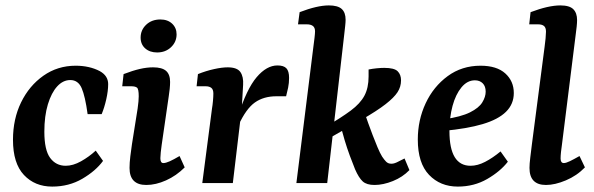

<svg xmlns="http://www.w3.org/2000/svg" viewBox="-20 -677 2197 710"><path d="M173 13Q109 13 68.5 -30Q28 -73 28 -160Q28 -237 58 -298.5Q88 -360 140.5 -397Q193 -434 260 -434Q285 -434 307.5 -429Q330 -424 349 -414Q365 -405 372.5 -393Q380 -381 380 -366Q380 -341 373 -310Q366 -279 356 -255H304Q295 -321 282 -351Q269 -381 240 -381Q213 -381 191.5 -357.5Q170 -334 157 -291Q144 -248 144 -190Q144 -122 165.5 -93Q187 -64 223 -64Q250 -64 279.5 -80.5Q309 -97 334 -120L361 -82Q334 -45 284.5 -16Q235 13 173 13Z M521 7Q459 7 459 -56Q459 -75 462 -99.5Q465 -124 468 -144L489 -276Q491 -292 492 -301.5Q493 -311 493 -321Q493 -348 486.5 -353Q480 -358 465 -358H432L437 -403Q471 -416 497 -422Q523 -428 546 -428Q579 -428 594 -415Q609 -402 609 -374Q609 -363 607.5 -348Q606 -333 604 -321L578 -142Q576 -128 574.5 -114Q573 -100 573 -92Q573 -74 584 -74Q593 -74 607.5 -80.5Q622 -87 644 -100L663 -58Q632 -27 594 -10Q556 7 521 7ZM561 -483Q534 -483 517 -498Q500 -513 500 -538Q500 -566 520.5 -585.5Q541 -605 573 -605Q600 -605 616.5 -589.5Q633 -574 633 -550Q633 -522 612.5 -502.5Q592 -483 561 -483Z M728 0 764 -276Q766 -287 767.5 -303.5Q769 -320 769 -331Q769 -346 761.5 -352Q754 -358 740 -358H707L712 -403Q742 -415 771.5 -421.5Q801 -428 822 -428Q857 -428 869 -410.5Q881 -393 879 -363L874 -277L841 0ZM860 -247Q892 -348 929 -391.5Q966 -435 1006 -435Q1029 -435 1039 -424.5Q1049 -414 1049 -389Q1049 -370 1045.5 -353Q1042 -336 1038 -321H1002Q955 -321 922.5 -298Q890 -275 862 -214Z M1076 0 1139 -505Q1141 -519 1143 -536.5Q1145 -554 1145 -561Q1145 -575 1137 -581Q1129 -587 1115 -587H1082L1088 -632Q1153 -657 1196 -657Q1229 -657 1243.5 -644Q1258 -631 1258 -604Q1258 -595 1256.5 -581.5Q1255 -568 1253 -550L1190 0ZM1365 7Q1336 7 1321.5 -6Q1307 -19 1293 -51Q1284 -73 1273.5 -101.5Q1263 -130 1254.5 -158.5Q1246 -187 1240 -210L1330 -255Q1334 -243 1341.5 -222Q1349 -201 1358 -177.5Q1367 -154 1376 -132.5Q1385 -111 1393 -98Q1401 -86 1407.5 -79.5Q1414 -73 1422 -72Q1433 -70 1447 -76.5Q1461 -83 1476 -91L1494 -48Q1469 -22 1433 -7.5Q1397 7 1365 7ZM1175 -153 1184 -208Q1242 -242 1277 -268Q1312 -294 1327.5 -323Q1343 -352 1343 -394V-420Q1358 -423 1373.5 -424.5Q1389 -426 1401 -426Q1438 -426 1450.5 -413.5Q1463 -401 1463 -380Q1463 -356 1450 -336Q1437 -316 1405.5 -291.5Q1374 -267 1317.5 -234.5Q1261 -202 1175 -153Z M1757 -434Q1817 -434 1848.5 -405.5Q1880 -377 1880 -333Q1880 -292 1851 -263.5Q1822 -235 1764.5 -218Q1707 -201 1620 -193L1623 -236Q1685 -245 1718 -261.5Q1751 -278 1763.5 -298.5Q1776 -319 1776 -338Q1776 -358 1765 -369Q1754 -380 1736 -380Q1708 -380 1686.5 -354Q1665 -328 1653.5 -285.5Q1642 -243 1642 -192Q1642 -128 1661.5 -96Q1681 -64 1720 -64Q1746 -64 1774 -78.5Q1802 -93 1831 -117L1858 -79Q1830 -43 1781.5 -15Q1733 13 1673 13Q1608 13 1566.5 -30.5Q1525 -74 1525 -161Q1525 -233 1554 -295Q1583 -357 1635.5 -395.5Q1688 -434 1757 -434Z M1999 7Q1938 7 1938 -56Q1938 -71 1941 -95Q1944 -119 1947 -144L1994 -505Q1996 -518 1997.5 -535Q1999 -552 1999 -560Q1999 -575 1991.5 -581Q1984 -587 1970 -587H1937L1942 -632Q2008 -657 2052 -657Q2086 -657 2100 -643Q2114 -629 2114 -603Q2114 -593 2112.5 -578.5Q2111 -564 2109 -550L2058 -142Q2056 -130 2054.5 -115Q2053 -100 2053 -91Q2053 -74 2065 -74Q2073 -74 2087.5 -81Q2102 -88 2123 -100L2143 -58Q2113 -27 2072.5 -10Q2032 7 1999 7Z"/></svg>

Font: Rasa SemiBold
Style: Italic
Weight: 600
Italic angle: -7.10001°
Designer: Anna Giedrys (Yrsa+Rasa design), David Brezina (Yrsa art-direction, Rasa art-direction, design)
Foundry: Rosetta Type Foundry
Version: Version 2.004